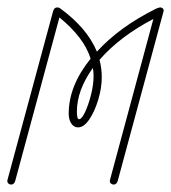

<svg xmlns="http://www.w3.org/2000/svg" viewBox="-21 -497 461 517"><path d="M9 0Q5 0 1.5 -3Q-2 -6 -1 -12L122 -467Q125 -477 133 -477Q135 -477 137 -476.5Q139 -476 143 -473Q177 -448 201.5 -419.5Q226 -391 240 -358Q301 -425 400 -474Q408 -477 410 -477Q415 -477 418 -473.5Q421 -470 419 -465L296 -10Q293 0 285 0Q281 0 277.5 -3Q274 -6 275 -12L392 -446Q302 -399 247 -336Q253 -313 253 -289Q253 -260 243.5 -228.5Q234 -197 219.5 -175.5Q205 -154 189 -154Q178 -154 171 -164.5Q164 -175 164 -191Q164 -266 223 -339Q214 -368 193 -395.5Q172 -423 139 -450L20 -10Q17 0 9 0ZM186 -196Q186 -176 192 -176Q199 -176 208 -195Q217 -214 224 -241.5Q231 -269 231 -293Q231 -304 229 -314Q186 -254 186 -196Z"/></svg>

Font: Zen Loop
Style: Italic
Weight: 400
Italic angle: -15°
Designer: Yoshimichi Ohira
Foundry: A-1 Corp ZenFonts
Version: Version 1.000; ttfautohint (v1.8.3)